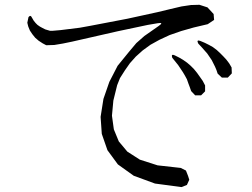

<svg xmlns="http://www.w3.org/2000/svg" viewBox="-20 -761 1040 793"><path d="M756.8 -34.2 761.7 -18.6 752 2.9 729.5 11.7 620.1 -2.9 532.2 -35.2 466.8 -82 423.8 -140.6 400.4 -208 395.5 -278.3 407.2 -352.5 431.6 -422.9 465.8 -489.3 512.7 -546.9 543 -583 576.2 -612.3 615.2 -639.6 634.8 -653.3Q659.2 -669.9 630.9 -665L590.8 -658.2L465.8 -631.8L277.3 -588.9L239.3 -581.1L204.1 -575.2L170.9 -574.2L156.2 -582L139.6 -592.8L125 -605.5L113.3 -620.1L103.5 -634.8L96.7 -651.4L92.8 -667L97.7 -690.4Q106.4 -701.2 112.3 -687.5L119.1 -675.8L127 -666L134.8 -658.2L144.5 -651.4L155.3 -645.5L167 -639.6L186.5 -633.8H197.3L230.5 -636.7L309.6 -646.5L352.5 -654.3L505.9 -683.6L630.9 -710.9L683.6 -723.6L729.5 -734.4L768.6 -740.2L803.7 -741.2L836.9 -730.5L862.3 -703.1L864.3 -678.7L837.9 -661.1L780.3 -647.5L728.5 -632.8L680.7 -616.2L638.7 -596.7L601.6 -576.2L569.3 -552.7L541 -527.3L516.6 -500L496.1 -470.7L475.6 -438.5L463.9 -409.2L448.2 -345.7L442.4 -283.2L450.2 -226.6L470.7 -176.8L505.9 -134.8L557.6 -101.6L630.9 -78.1L726.6 -67.4L748 -56.6ZM757.8 -417 752 -433.6 744.1 -448.2 735.4 -462.9 715.8 -492.2 691.4 -522.5Q685.5 -540 702.1 -532.2L719.7 -523.4L736.3 -513.7L752.9 -502L767.6 -489.3L781.2 -475.6L793.9 -460L805.7 -443.4L817.4 -426.8L827.1 -408.2V-383.8L810.5 -367.2H786.1L769.5 -384.8L763.7 -401.4ZM868.2 -485.4 854.5 -512.7 835.9 -540 813.5 -565.4 798.8 -581.1Q790 -598.6 807.6 -591.8L826.2 -584L843.8 -575.2L859.4 -566.4L875 -554.7L888.7 -542L902.3 -528.3L915 -514.6L926.8 -499L936.5 -482.4L937.5 -458L920.9 -440.4H896.5L878.9 -457L874 -471.7Z"/></svg>

Font: B2 Hana
Style: Regular
Weight: 500
Version: 2020-08-05; (max)